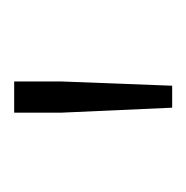

<svg xmlns="http://www.w3.org/2000/svg" viewBox="-16 -787 263 271"><g transform="rotate(-90 115.5 -651.5)"><path d="M99 -540 92 -696V-763H136V-696L130 -540Z"/></g></svg>

Font: Noto Sans TC Thin
Style: Regular
Weight: 100
Designer: Ryoko NISHIZUKA 西塚涼子 (kana, bopomofo & ideographs); Paul D. Hunt (Latin, Greek & Cyrillic); Sandoll Communications 산돌커뮤니
Foundry: Adobe
Version: Version 2.004-H2;hotconv 1.0.118;makeotfexe 2.5.65603